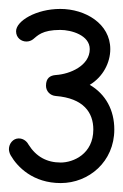

<svg xmlns="http://www.w3.org/2000/svg" viewBox="-20 -850 276 430"><path d="M116 -440C179 -440 236 -488 236 -560C236 -603 217 -639 181 -660C211 -678 227 -710 227 -740C227 -797 171 -830 115 -830C61 -830 16 -803 16 -780C16 -765 28 -757 39 -757C45 -757 50 -759 54 -762C64 -770 74 -783 115 -783C140 -783 181 -771 181 -740C181 -703 137 -684 105 -682C92 -681 83 -675 83 -658C83 -646 92 -636 105 -635C167 -630 189 -598 189 -560C189 -505 144 -486 116 -486C85 -486 61 -499 44 -526C42 -530 35 -540 22 -540C9 -540 0 -528 0 -516C0 -513 1 -507 4 -502C19 -476 54 -440 116 -440Z"/></svg>

Font: Comic Neue
Style: Normal
Weight: 400
Designer: Craig Rozynski
Foundry: Craig Rozynski
Version: Version 2.003